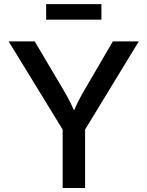

<svg xmlns="http://www.w3.org/2000/svg" viewBox="-20 -933 732 953"><path d="M291 0V-290L22.9 -727.5H152.3L289.6 -495.6Q312 -458.5 329.6 -423.6Q347.2 -388.7 365.7 -338.4H330.1Q348.1 -389.2 365.7 -424.6Q383.3 -460 404.8 -495.6L540 -727.5H668.9L402.3 -290V0ZM483.4 -912.6V-835.4H209V-912.6Z"/></svg>

Font: Inter 16pt Medium
Style: Regular
Weight: 500
Version: Version 4.001;git-66647c0bb